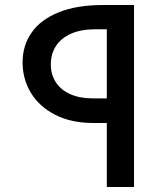

<svg xmlns="http://www.w3.org/2000/svg" viewBox="-20 -745 640 765"><path d="M405.5 -255H351.5Q264 -255 200.2 -287.5Q136.5 -320 103.2 -375Q70 -430 70 -496.5Q70 -563.5 105.8 -615Q141.5 -666.5 213.5 -695.8Q285.5 -725 390 -725H514V0H405.5ZM405.5 -353V-628.5H362Q303.5 -628.5 263.2 -610.8Q223 -593 202.8 -561.5Q182.5 -530 182.5 -488Q182.5 -447.5 202.8 -416.8Q223 -386 260.8 -369.5Q298.5 -353 349 -353Z"/></svg>

Font: JuliaMono
Style: Bold
Weight: 700
Monospace: yes
Designer: cormullion
Foundry: corm
Version: Version 0.055; ttfautohint (v1.8.4)